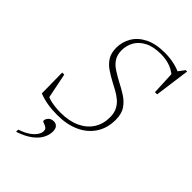

<svg xmlns="http://www.w3.org/2000/svg" viewBox="-285 -789 1121 1121"><g transform="rotate(45 275.0 -228.5)"><path d="M525 -605Q490 -641 452.8 -655.8Q415.5 -670.5 371 -670.5Q308.5 -670.5 268.8 -649.8Q229 -629 210.5 -595.5Q192 -562 192 -523.5Q192 -486 208.5 -460.8Q225 -435.5 252.8 -417.8Q280.5 -400 313 -382.5Q346.5 -365.5 379.2 -345Q412 -324.5 433.8 -293.5Q455.5 -262.5 455.5 -212Q455.5 -144 423 -94Q390.5 -44 331.8 -17Q273 10 193 10Q148 10 110.8 3.5Q73.5 -3 41 -16L39 -186H56L91.5 -10.5L57.5 -47Q87.5 -27.5 123.5 -20.5Q159.5 -13.5 197.5 -13.5Q268 -13.5 318 -36.8Q368 -60 394.8 -101.8Q421.5 -143.5 421.5 -198.5Q421.5 -233.5 409 -258.2Q396.5 -283 376 -300.2Q355.5 -317.5 330.8 -331Q306 -344.5 281.5 -357.5Q249.5 -374.5 221.5 -394Q193.5 -413.5 176.5 -441.5Q159.5 -469.5 159.5 -512Q159.5 -559 183.2 -600.2Q207 -641.5 256.2 -666.8Q305.5 -692 381.5 -692Q425.5 -692 462 -683.2Q498.5 -674.5 526.5 -659.5H504L539 -706H550.5L521 -488H503L496 -642.5ZM160.5 89Q160.5 75 172.8 62.2Q185 49.5 206.5 49.5Q223.5 49.5 234 61Q244.5 72.5 244.5 95.5Q244.5 123 230 151.2Q215.5 179.5 182.2 204.8Q149 230 93 249V231Q132 218 156.5 201Q181 184 193 165.8Q205 147.5 205 131.5Q205 115.5 194 108.8Q183 102 171.8 98.5Q160.5 95 160.5 89Z"/></g></svg>

Font: Newsreader ExtraLight
Style: Italic
Weight: 250
Italic angle: -17°
Designer: Hugues Gentile
Foundry: Production Type
Version: Version 1.003